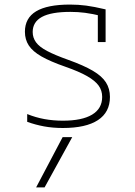

<svg xmlns="http://www.w3.org/2000/svg" viewBox="-20 -550 590 840"><path d="M175 270H138L254 50H296ZM255 10Q211 10 173 3Q135 -4 99 -17V-51Q136 -36 174.5 -29Q213 -22 255 -22Q339 -22 383 -48.5Q427 -75 427 -126Q427 -154 411.5 -175.5Q396 -197 361 -217Q326 -237 266 -258Q200 -281 161.5 -303Q123 -325 106 -351Q89 -377 89 -411Q89 -471 138 -500.5Q187 -530 286 -530Q323 -530 357 -525.5Q391 -521 442 -509V-366H408V-506L429 -479Q383 -490 352 -494Q321 -498 288 -498Q204 -498 163.5 -476Q123 -454 123 -410Q123 -385 137.5 -365Q152 -345 186 -327Q220 -309 279 -288Q346 -264 386 -240.5Q426 -217 443.5 -189.5Q461 -162 461 -126Q461 -59 408.5 -24.5Q356 10 255 10Z"/></svg>

Font: M PLUS Code Latin SemiExpanded ExtraLight
Style: Regular
Weight: 250
Width: 6
Designer: Coji Morishita
Foundry: UNDERFOREST DESIGN
Version: Version 1.002; ttfautohint (v1.8.3)